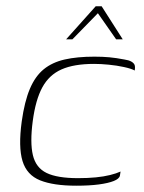

<svg xmlns="http://www.w3.org/2000/svg" viewBox="-20 -585 457 610"><path d="M222 5Q150 5 107.5 -12Q65 -29 51.5 -73.5Q38 -118 49 -199Q58 -263 75 -303Q92 -343 119 -365Q146 -387 185.5 -396Q225 -405 280 -405Q306 -405 327.5 -403Q349 -401 375 -396Q389 -394 397 -389.5Q405 -385 407.5 -379Q410 -373 408 -361Q397 -367 374 -372Q351 -377 325.5 -379.5Q300 -382 279 -382Q215 -382 175.5 -364.5Q136 -347 114.5 -307.5Q93 -268 84 -200Q75 -132 84.5 -92Q94 -52 128 -35.5Q162 -19 228 -19Q259 -19 284.5 -21.5Q310 -24 330 -29Q350 -34 363 -40L361 -27Q359 -17 341.5 -10Q324 -3 294 1Q264 5 222 5ZM190 -460 284 -565H303L370 -460H349L291 -543L210 -460Z"/></svg>

Font: Genos ExtraLight
Style: Italic
Weight: 250
Italic angle: -8°
Designer: Robert E. Leuschke
Foundry: Robert E. Leuschke
Version: Version 1.010